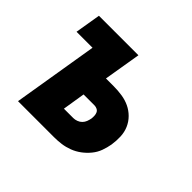

<svg xmlns="http://www.w3.org/2000/svg" viewBox="-124 -684 849 849"><g transform="rotate(45 300.0 -260.0)"><path d="M73 0 139 -400H39L59 -520H306L277 -346H325Q352 -346 378 -342Q404 -338 426 -327.5Q448 -317 465.5 -299.5Q483 -282 493 -259Q503 -236 504 -209.5Q505 -183 501 -157Q497 -134 489 -112Q481 -90 465.5 -71Q450 -52 430.5 -37.5Q411 -23 388.5 -14.5Q366 -6 343.5 -3Q321 0 298 0ZM299 -120Q309 -120 320 -124Q331 -128 339 -136Q347 -144 351 -154.5Q355 -165 357 -176Q358 -185 357.5 -194Q357 -203 353.5 -210.5Q350 -218 342 -222Q334 -226 325 -226H257L240 -120Z"/></g></svg>

Font: Iosevka Heavy Extended Oblique
Style: Regular
Weight: 900
Width: 7
Italic angle: -9°
Monospace: yes
Designer: Belleve Invis
Foundry: Belleve Invis
Version: Version 32.5.0; ttfautohint (v1.8.4)